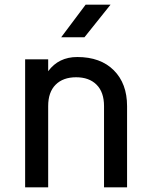

<svg xmlns="http://www.w3.org/2000/svg" viewBox="-20 -805 640 825"><path d="M88 0V-550H187V-499Q232 -560 312 -560Q412 -560 469 -503Q526 -446 526 -349V0H427V-349Q427 -409 395 -441Q363 -473 307 -473Q251 -473 219 -441Q187 -409 187 -349V0ZM243 -645 348 -785H455L343 -645Z"/></svg>

Font: Tiny Medium
Style: Regular
Weight: 500
Monospace: yes
Designer: Philipp Nurullin, Konstantin Bulenkov
Foundry: JetBrains
Version: Version 2.251; ttfautohint (v1.8.4.7-5d5b)